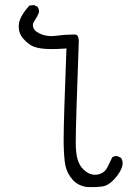

<svg xmlns="http://www.w3.org/2000/svg" viewBox="-20 -769 540 766"><path d="M54.7 -663.6Q54.7 -634.8 73.2 -614.3Q95.2 -589.4 117.2 -582Q139.2 -574.7 168.5 -573.7Q178.7 -573.2 189 -573.2Q209.5 -573.2 245.1 -575.7Q233.9 -287.1 233.9 -211.4Q233.9 -205.1 233.9 -200.2Q234.9 -137.2 241.2 -107.4Q247.6 -77.6 269.5 -52.2Q290.5 -28.3 326.7 -22.9Q336.9 -22.5 352.3 -22.5Q367.7 -22.5 387.2 -24.9Q412.6 -27.8 438 -56.4Q463.4 -85 468.3 -108.9Q469.2 -113.3 469.2 -117.2Q469.2 -129.9 462.9 -139.2L448.7 -146Q447.3 -146.5 446.3 -146.5Q435.1 -146.5 427.7 -141.1Q416.5 -117.2 407.2 -99.1Q403.3 -92.3 397.9 -86.9Q384.8 -73.7 363.3 -71.8Q360.8 -71.8 358.9 -71.8Q331.5 -71.8 307.6 -98.6Q295.9 -111.8 289.1 -134.8Q282.2 -159.2 282.2 -200.2Q282.2 -272 294.4 -605.5Q293.5 -622.6 287.6 -628.4Q284.7 -631.3 278.3 -631.3Q276.9 -631.3 274.9 -631.3H274.4Q240.2 -631.3 205.6 -626.5Q194.8 -625 188.7 -625Q182.6 -625 180.7 -625Q156.2 -626 136.2 -636.2Q111.3 -648.9 111.3 -668Q111.3 -677.2 117.7 -686Q128.4 -701.7 135.3 -718.3Q135.7 -719.7 135.7 -720.7Q135.7 -732.9 129.9 -741.7L116.7 -748.5L97.7 -747.1Q77.6 -725.1 66.9 -705.8Q56.2 -686.5 55.2 -670.9Q54.7 -667.5 54.7 -663.6Z"/></svg>

Font: NaikaiFont
Style: ExtraLight
Weight: 200
Version: Version 1.89